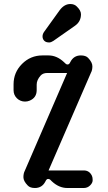

<svg xmlns="http://www.w3.org/2000/svg" viewBox="-20 -941 541 961"><path d="M316.9 0Q275.4 0 239.7 -33.2L231.4 -41.5Q227.1 -45.4 220.7 -45.4Q212.9 -45.4 207.5 -33.2Q190.9 0 154.8 0Q130.4 0 118.7 -12.7Q97.2 -34.7 97.2 -54Q97.2 -73.2 104 -85.9L315.9 -575.7H216.3Q194.8 -575.7 183.1 -562.5Q163.6 -540.5 163.6 -517.6V-489.7Q163.6 -451.7 127.9 -437Q117.2 -432.6 105.2 -432.6Q93.3 -432.6 82.8 -437Q72.3 -441.4 64.5 -449.2Q47.9 -465.8 47.9 -489.7V-519Q47.9 -578.6 90.3 -621.1Q132.8 -663.6 192.4 -663.6H222.7Q264.2 -663.6 299.8 -630.4L308.6 -622.1Q312.5 -618.2 318.4 -618.2Q326.7 -618.2 332 -630.4Q348.6 -663.6 384.8 -663.6Q409.2 -663.6 420.9 -651.4Q442.4 -628.9 442.4 -609.4Q442.4 -589.8 435.5 -577.6L223.1 -87.9H399.4Q427.7 -87.9 440.4 -60.5Q443.8 -52.7 443.8 -39.1Q443.8 -25.4 430.7 -12.7Q417.5 0 399.4 0ZM277.8 -888.7Q301.3 -920.9 332 -920.9Q352.5 -920.9 364.7 -908.2Q385.3 -888.2 385.3 -869.6Q385.3 -832.5 354.5 -811.5L247.1 -736.3Q235.4 -728.5 226.1 -728.5Q209.5 -728.5 201.2 -737.3Q192.9 -746.1 192.9 -758.5Q192.9 -771 201.2 -782.2Z"/></svg>

Font: Supermercado
Style: Regular
Weight: 400
Designer: James Grieshaber
Foundry: James Grieshaber
Version: Version 1.002